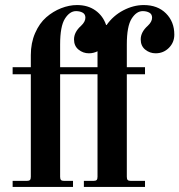

<svg xmlns="http://www.w3.org/2000/svg" viewBox="-20 -740 710 760"><path d="M30 0V-24H86Q95 -24 98.5 -27.5Q102 -31 102 -40V-446H30V-474H102V-522Q102 -570 119 -609Q136 -648 163 -671.5Q190 -695 222 -707.5Q254 -720 285 -720Q328 -720 358 -698.5Q388 -677 400 -641H402Q428 -678 468 -699Q508 -720 549 -720Q604 -720 637 -687Q670 -654 670 -603Q670 -572 648.5 -550.5Q627 -529 596 -529Q573 -529 555 -543.5Q537 -558 537 -584Q537 -613 565 -638Q582 -654 582 -670Q582 -684 571 -690Q560 -696 545 -696Q520 -696 501 -666Q482 -636 482 -564V-474H554V-446H482V-40Q482 -31 485.5 -27.5Q489 -24 498 -24H554V0H312V-24H350Q359 -24 362.5 -27.5Q366 -31 366 -40V-446H218V-40Q218 -31 221.5 -27.5Q225 -24 234 -24H269V0ZM218 -474H366V-537Q350 -529 332 -529Q309 -529 291 -543.5Q273 -558 273 -584Q273 -613 301 -638Q318 -654 318 -670Q318 -684 307 -690Q296 -696 281 -696Q256 -696 237 -666Q218 -636 218 -564Z"/></svg>

Font: Old Standard TT
Style: Bold
Weight: 700
Designer: Alexey Kryukov <alexios@thessalonica.org.ru>
Version: Version 2.2